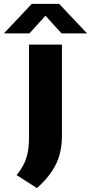

<svg xmlns="http://www.w3.org/2000/svg" viewBox="-76 -824 467 986"><path d="M114 142 9 75Q33 46 47 17.5Q61 -11 67 -44.2Q73 -77.5 73 -121V-595H242V-124.5Q242 -73.5 229.8 -29Q217.5 15.5 189.5 57.2Q161.5 99 114 142ZM-56 -652.5 87 -804H228L371 -652.5H240L143.5 -758.5H171.5L75 -652.5Z"/></svg>

Font: Encode Sans SC SemiExpanded
Style: Bold
Weight: 700
Width: 6
Designer: Multiple Designers
Foundry: Impallari Type
Version: Version 3.002